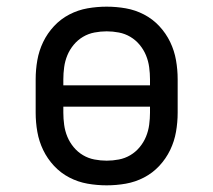

<svg xmlns="http://www.w3.org/2000/svg" viewBox="-20 -548 640 576"><path d="M300 8Q271 8 242.5 3Q214 -2 188 -15.5Q162 -29 142 -50.5Q122 -72 109.5 -98Q97 -124 92 -152.5Q87 -181 87 -210V-310Q87 -339 92 -367.5Q97 -396 109.5 -422Q122 -448 142 -469.5Q162 -491 188 -504.5Q214 -518 242.5 -523Q271 -528 300 -528Q329 -528 357.5 -523Q386 -518 412 -504.5Q438 -491 458 -469.5Q478 -448 490.5 -422Q503 -396 508 -367.5Q513 -339 513 -310V-210Q513 -181 508 -152.5Q503 -124 490.5 -98Q478 -72 458 -50.5Q438 -29 412 -15.5Q386 -2 357.5 3Q329 8 300 8ZM170 -292H430V-310Q430 -328 427.5 -346.5Q425 -365 418 -382Q411 -399 399 -413.5Q387 -428 371 -437.5Q355 -447 336.5 -450.5Q318 -454 300 -454Q282 -454 263.5 -450.5Q245 -447 229 -437.5Q213 -428 201 -413.5Q189 -399 182 -382Q175 -365 172.5 -346.5Q170 -328 170 -310ZM300 -66Q318 -66 336.5 -69.5Q355 -73 371 -82.5Q387 -92 399 -106.5Q411 -121 418 -138Q425 -155 427.5 -173.5Q430 -192 430 -210V-228H170V-210Q170 -192 172.5 -173.5Q175 -155 182 -138Q189 -121 201 -106.5Q213 -92 229 -82.5Q245 -73 263.5 -69.5Q282 -66 300 -66Z"/></svg>

Font: Iosevka HT Extended
Style: Regular
Weight: 400
Width: 7
Monospace: yes
Designer: Belleve Invis
Foundry: Belleve Invis
Version: Version 32.3.0; ttfautohint (v1.8.4)